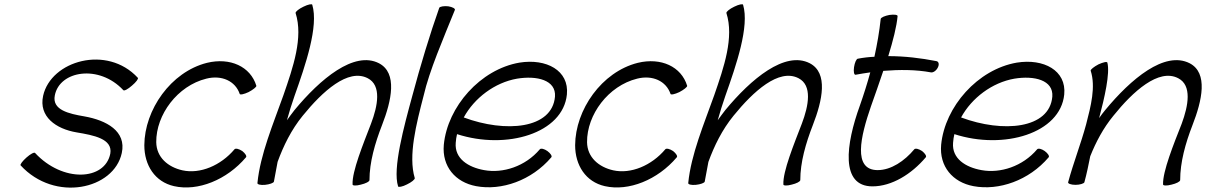

<svg xmlns="http://www.w3.org/2000/svg" viewBox="-20 -841 5565 886"><path d="M75 -78C233 94 506 33 542 -135C564 -236 471 -286 369 -304C299 -316 219 -333 233 -401C255 -515 437 -545 549 -425C553 -420 571 -430 589 -446C608 -462 620 -478 616 -482C474 -636 215 -561 179 -399C158 -303 238 -246 334 -230C411 -217 501 -201 489 -132C464 -7 269 2 142 -135C138 -140 120 -130 102 -114C84 -98 72 -82 75 -78Z M1163 -445C1136 -534 1042 -577 935 -551C768 -509 647 -334 646 -171C646 -78 695 -2 783 18C893 43 1027 -11 1115 -115C1120 -120 1112 -133 1098 -144C1083 -154 1067 -158 1062 -152C999 -77 903 -37 822 -55C755 -70 702 -115 701 -185C700 -312 799 -445 932 -478C1003 -496 1066 -467 1086 -408C1087 -402 1106 -406 1127 -416C1148 -427 1164 -440 1163 -445Z M1344 -781C1380 -668 1333 -532 1288 -402C1240 -267 1181 -128 1168 3C1166 10 1182 14 1203 12C1224 10 1243 3 1244 -3C1250 -33 1255 -63 1261 -94C1288 -168 1324 -242 1377 -307C1468 -419 1586 -527 1677 -480C1741 -447 1724 -354 1692 -270C1656 -176 1604 -50 1607 10C1606 16 1624 17 1645 11C1667 6 1685 -3 1685 -10C1685 -92 1710 -179 1743 -264C1787 -377 1815 -504 1729 -549C1614 -608 1457 -476 1339 -333C1327 -317 1315 -302 1304 -286C1314 -323 1326 -360 1339 -398C1390 -542 1451 -719 1421 -819C1420 -824 1402 -821 1380 -810C1359 -800 1343 -787 1344 -781Z M2007 -805C1965 -687 1919 -535 1883 -400C1844 -257 1791 -63 1817 19C1818 24 1837 21 1858 10C1879 0 1895 -13 1894 -19C1863 -122 1901 -269 1935 -400C1961 -514 2026 -664 2079 -795C2082 -801 2068 -809 2048 -812C2029 -814 2010 -811 2007 -805Z M2524 -115C2529 -120 2521 -133 2506 -144C2492 -154 2476 -158 2471 -152C2404 -73 2301 -40 2214 -56C2141 -69 2077 -109 2083 -182C2084 -196 2086 -209 2089 -222C2318 -148 2578 -226 2596 -405C2607 -516 2501 -572 2377 -552C2197 -521 2045 -349 2028 -173C2019 -73 2081 0 2177 18C2294 40 2433 -8 2524 -115ZM2366 -478C2457 -493 2547 -472 2541 -395C2528 -246 2313 -227 2120 -299C2169 -389 2263 -460 2366 -478Z M3151 -445C3124 -534 3030 -577 2923 -551C2756 -509 2635 -334 2634 -171C2634 -78 2683 -2 2771 18C2881 43 3015 -11 3103 -115C3108 -120 3100 -133 3086 -144C3071 -154 3055 -158 3050 -152C2987 -77 2891 -37 2810 -55C2743 -70 2690 -115 2689 -185C2688 -312 2787 -445 2920 -478C2991 -496 3054 -467 3074 -408C3075 -402 3094 -406 3115 -416C3136 -427 3152 -440 3151 -445Z M3332 -781C3368 -668 3321 -532 3276 -402C3228 -267 3169 -128 3156 3C3154 10 3170 14 3191 12C3212 10 3231 3 3232 -3C3238 -33 3243 -63 3249 -94C3276 -168 3312 -242 3365 -307C3456 -419 3574 -527 3665 -480C3729 -447 3712 -354 3680 -270C3644 -176 3592 -50 3595 10C3594 16 3612 17 3633 11C3655 6 3673 -3 3673 -10C3673 -92 3698 -179 3731 -264C3775 -377 3803 -504 3717 -549C3602 -608 3445 -476 3327 -333C3315 -317 3303 -302 3292 -286C3302 -323 3314 -360 3327 -398C3378 -542 3439 -719 3409 -819C3408 -824 3390 -821 3368 -810C3347 -800 3331 -787 3332 -781Z M3928 -496C3950 -500 3973 -504 3996 -507C3982 -456 3966 -405 3948 -354C3883 -175 3857 19 4006 19C4095 19 4186 -37 4252 -115C4257 -120 4249 -133 4235 -144C4220 -154 4204 -158 4199 -152C4154 -98 4092 -56 4030 -56C3914 -56 3951 -211 3999 -350C4017 -401 4037 -457 4056 -514C4132 -520 4206 -520 4276 -507C4286 -505 4301 -515 4308 -530C4315 -544 4312 -557 4301 -559C4229 -573 4155 -582 4079 -582C4101 -653 4118 -720 4122 -767C4122 -773 4106 -775 4084 -772C4063 -768 4044 -760 4044 -753C4038 -696 4028 -638 4015 -579C3990 -578 3964 -575 3938 -570C3932 -569 3924 -552 3921 -531C3918 -511 3921 -495 3928 -496Z M4819 -115C4824 -120 4816 -133 4801 -144C4787 -154 4771 -158 4766 -152C4699 -73 4596 -40 4509 -56C4436 -69 4372 -109 4378 -182C4379 -196 4381 -209 4384 -222C4613 -148 4873 -226 4891 -405C4902 -516 4796 -572 4672 -552C4492 -521 4340 -349 4323 -173C4314 -73 4376 0 4472 18C4589 40 4728 -8 4819 -115ZM4661 -478C4752 -493 4842 -472 4836 -395C4823 -246 4608 -227 4415 -299C4464 -389 4558 -460 4661 -478Z M5013 -515C5037 -440 5014 -352 4992 -267C4968 -178 4933 -89 4909 0C4907 6 4922 12 4943 12C4963 12 4982 6 4984 0C4995 -40 5003 -80 5011 -120C5037 -185 5071 -250 5118 -307C5208 -419 5327 -527 5417 -480C5481 -447 5464 -354 5433 -270C5396 -176 5345 -50 5347 10C5347 16 5364 17 5386 11C5408 6 5426 -3 5426 -10C5426 -92 5450 -179 5483 -264C5527 -377 5556 -504 5470 -549C5354 -608 5198 -476 5080 -333C5070 -321 5061 -309 5052 -296C5077 -390 5103 -503 5090 -552C5089 -558 5071 -554 5049 -544C5028 -533 5012 -520 5013 -515Z"/></svg>

Font: Nupuram Light Oblique
Style: Regular
Weight: 300
Designer: Santhosh Thottingal (santhosh.thottingal@gmail.com)
Foundry: SMC
Version: Version 1.000